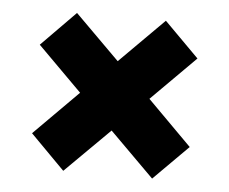

<svg xmlns="http://www.w3.org/2000/svg" viewBox="-39 -576 592 497"><g transform="rotate(5 257.5 -328.0)"><path d="M462.9 -442.9 348.1 -328.1 462.9 -212.9 373 -123 257.8 -237.8 142.1 -123 53.2 -212.9 168 -328.1 53.2 -442.9 142.1 -533.2 257.8 -418 373 -533.2Z"/></g></svg>

Font: Montserrat arm ExtraBold
Style: Regular
Weight: 800
Designer: Julieta Ulanovsky
Foundry: Julieta Ulanovsky
Version: Version 6.000;PS 006.000;hotconv 1.0.88;makeotf.lib2.5.64775